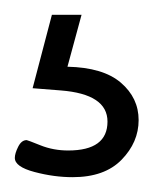

<svg xmlns="http://www.w3.org/2000/svg" viewBox="-20 -29 207 259"><path d="M0 184C0 192 8.8 198.3 26.5 203C44.2 207.7 61.3 210 78 210C106.7 210 128.7 202.2 144 186.5C159.3 170.8 167 153 167 133C167 113 159 96.2 143 82.5C127 68.8 103 61.7 71 61L90 -9H50L24 90L62 93C104 96.3 125 110.3 125 135C125 161 107.3 174 72 174C58.7 174 46.2 171.7 34.5 167C22.8 162.3 16.7 160 16 160C11.3 160 7.5 163 4.5 169C1.5 175 0 180 0 184Z"/></svg>

Font: Terminal Dosis
Style: Book
Weight: 400
Designer: EdgarTolentino, PabloImpallari, IginoMarini
Foundry: EdgarTolentino, PabloImpallari, IginoMarini
Version: Version 1.006